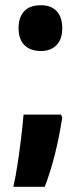

<svg xmlns="http://www.w3.org/2000/svg" viewBox="-20 -577 309 734"><path d="M51 -469Q51 -511 72.5 -534Q94 -557 136 -557Q176 -557 197 -534Q218 -511 218 -469Q218 -427 196 -404.5Q174 -382 136 -382Q96 -382 73.5 -404.5Q51 -427 51 -469ZM218 -128Q206 -50 189 16.5Q172 83 151 137H31Q40 98 47.5 48Q55 -2 61 -51.5Q67 -101 70 -139H213Z"/></svg>

Font: Noto Sans ExtraCondensed ExtraBold
Style: Regular
Weight: 800
Width: 2
Designer: Monotype Design Team
Foundry: Monotype Imaging Inc.
Version: Version 2.013; ttfautohint (v1.8.4.7-5d5b)